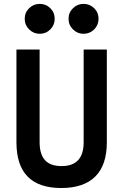

<svg xmlns="http://www.w3.org/2000/svg" viewBox="-20 -945 626 975"><path d="M291 9.8Q63.5 9.8 63.5 -222.7V-693.4H181.2V-222.7Q181.2 -162.1 208.3 -131.8Q235.4 -101.6 293 -101.6Q404.8 -101.6 404.8 -222.7V-693.4H522.5V-222.7Q522.5 -106.4 463.6 -48.3Q404.8 9.8 291 9.8ZM181.6 -773.4Q150.4 -773.4 127.9 -795.7Q105.5 -817.9 105.5 -849.6Q105.5 -881.3 127.9 -903.3Q150.4 -925.3 181.6 -925.3Q213.4 -925.3 235.6 -903.3Q257.8 -881.3 257.8 -849.6Q257.8 -817.9 235.6 -795.7Q213.4 -773.4 181.6 -773.4ZM404.3 -773.4Q373 -773.4 350.6 -795.7Q328.1 -817.9 328.1 -849.6Q328.1 -881.3 350.6 -903.3Q373 -925.3 404.3 -925.3Q436 -925.3 458.3 -903.3Q480.5 -881.3 480.5 -849.6Q480.5 -817.9 458.3 -795.7Q436 -773.4 404.3 -773.4Z"/></svg>

Font: CaskaydiaCove NF SemiBold
Style: Regular
Weight: 600
Designer: Aaron Bell
Foundry: Saja Typeworks
Version: Version 2111.001; VTT 6.35;Nerd Fonts 3.2.1